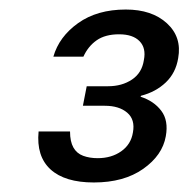

<svg xmlns="http://www.w3.org/2000/svg" viewBox="-20 -730 396 403"><path d="M177 -347Q116 -347 86 -374.5Q56 -402 61 -454H127Q127 -433 134 -420.5Q141 -408 154.5 -403Q168 -398 185 -398Q214 -398 234.5 -412.5Q255 -427 259 -452Q264 -479 247 -493.5Q230 -508 200 -508H154L162 -549H207Q236 -549 257 -563Q278 -577 282 -604Q287 -629 273 -643.5Q259 -658 230 -658Q201 -658 183 -645.5Q165 -633 155 -611H92Q104 -653 144 -681.5Q184 -710 244 -710Q299 -710 330.5 -681Q362 -652 354 -608Q349 -577 328 -557Q307 -537 276 -529L275 -527Q303 -518 318.5 -497.5Q334 -477 328 -444Q321 -404 280.5 -375.5Q240 -347 177 -347Z"/></svg>

Font: DM Sans 12pt
Style: Italic
Weight: 400
Italic angle: -10°
Version: Version 4.004;gftools[0.9.30]